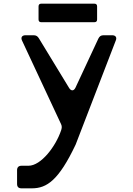

<svg xmlns="http://www.w3.org/2000/svg" viewBox="-20 -739 726 1046"><path d="M205 -618H494C504 -618 509 -623 509 -633V-704C509 -714 504 -719 494 -719H205C195 -719 190 -714 190 -704V-633C190 -623 195 -618 205 -618ZM97 287H154C235 287 300 243 392 49L611 -519C618 -536 609 -547 591 -547H544C530 -547 522 -541 516 -529L391 -261C382 -243 368 -242 357 -259L192 -530C185 -542 176 -547 163 -547H119C100 -547 92 -535 100 -518L313 -62C319 -50 316 -38 313 -29C284 58 204 164 135 164H97C81 164 73 173 73 188V263C73 279 81 287 97 287Z"/></svg>

Font: OpenDyslexic3
Style: Regular
Weight: 400
Designer: Abelardo Gonzalez
Version: Version 3.001;PS 003.001;hotconv 1.0.88;makeotf.lib2.5.64775